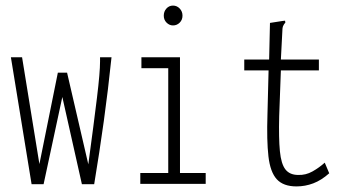

<svg xmlns="http://www.w3.org/2000/svg" viewBox="-20 -658 1240 687"><path d="M93 1 19 -453H59L121 -71L187 -398H220L296 -70Q316 -218 327 -308.5Q338 -399 338 -438V-453H379Q367 -337 351.5 -225Q336 -113 317 1H273L203 -311L136 1Z M482 0V-39H582V-414H486V-453H624V-39H716V0ZM599 -567Q586 -567 576 -577Q566 -587 566 -602Q566 -617 575.5 -627.5Q585 -638 599 -638Q613 -638 623 -627.5Q633 -617 633 -602Q633 -587 623 -577Q613 -567 599 -567Z M1041 9Q994 9 970.5 -16.5Q947 -42 940.5 -98.5Q934 -155 937 -248L941 -406H854V-445H943L946 -576L991 -583L1000 -584L1001 -577Q996 -572 993 -565Q990 -558 990 -541L985 -445H1121V-406H985L979 -243Q977 -163 981.5 -117Q986 -71 1001.5 -51.5Q1017 -32 1047 -32Q1074 -31 1098 -44.5Q1122 -58 1142 -76L1158 -38Q1130 -13 1101 -2Q1072 9 1041 9Z"/></svg>

Font: Inconsolata Condensed Light
Style: Regular
Weight: 300
Width: 3
Monospace: yes
Designer: Raph Levien, Cyreal, Brenton Simpson
Foundry: Raph Levien, Cyreal, Google
Version: Version 3.001; ttfautohint (v1.8.2.53-6de2)